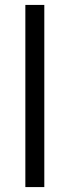

<svg xmlns="http://www.w3.org/2000/svg" viewBox="-20 -760 284 780"><path d="M83 0V-740H160V0Z"/></svg>

Font: Be Vietnam Pro Light
Style: Regular
Weight: 300
Designer: Lam Bao, Tony Le, Vietanh Nguyen
Foundry: Yellow Type Foundry
Version: Version 1.002; ttfautohint (v1.8.3)